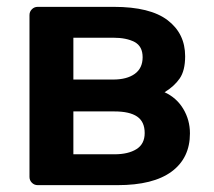

<svg xmlns="http://www.w3.org/2000/svg" viewBox="-20 -540 623 560"><path d="M90 0Q80 0 73 -7Q66 -14 66 -24V-496Q66 -506 73 -513Q80 -520 90 -520H312Q418 -520 469 -481Q520 -442 520 -376Q520 -334 504 -311Q488 -288 460 -271Q495 -255 514.5 -222.5Q534 -190 534 -151Q534 -79 480.5 -39.5Q427 0 323 0ZM194 -90H314Q354 -90 378 -105Q402 -120 402 -152Q402 -185 380 -200Q358 -215 314 -215H194ZM194 -308H310Q350 -308 373 -324.5Q396 -341 396 -373Q396 -405 372.5 -417.5Q349 -430 310 -430H194Z"/></svg>

Font: Rubik Light Medium
Style: Regular
Weight: 500
Version: Version 2.104